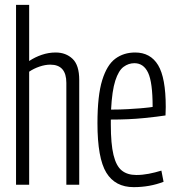

<svg xmlns="http://www.w3.org/2000/svg" viewBox="-20 -760 726 790"><path d="M46 0V-740H100V-509Q124 -525 152 -534.5Q180 -544 209 -544Q251 -544 278.5 -518Q306 -492 306 -431V0H253V-419Q253 -494 187 -494Q166 -494 142.5 -486Q119 -478 100 -465V0Z M530 10Q454 10 417.5 -49.5Q381 -109 381 -253Q381 -367 400.5 -430Q420 -493 454.5 -518.5Q489 -544 536 -544Q599 -544 630.5 -492Q662 -440 662 -320Q662 -314 661.5 -302Q661 -290 661 -285Q630 -280 570.5 -274Q511 -268 436 -268Q436 -259 436 -247Q436 -168 447 -122.5Q458 -77 481 -58.5Q504 -40 541 -40Q566 -40 592 -45Q618 -50 644 -58L653 -12Q596 10 530 10ZM437 -309Q473 -309 508 -311Q543 -313 570 -315.5Q597 -318 608 -320Q608 -421 589.5 -460.5Q571 -500 533 -500Q509 -500 488.5 -485Q468 -470 454.5 -428.5Q441 -387 437 -309Z"/></svg>

Font: Georama Condensed Light
Style: Regular
Weight: 300
Width: 3
Designer: Jean-Baptiste Levee
Foundry: Production Type
Version: Version 1.000